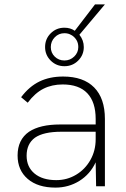

<svg xmlns="http://www.w3.org/2000/svg" viewBox="-20 -847 575 873"><path d="M415 -109Q390 -55 341 -24.5Q292 6 232 6Q152 6 106 -33.5Q60 -73 60 -140Q60 -212 112 -248Q162 -281 253 -281H415V-306Q415 -383 377 -423Q339 -463 265 -463Q216 -463 177.5 -443.5Q139 -424 106 -380L76 -405Q113 -454 159.5 -476.5Q206 -499 267 -499Q359 -499 408 -449.5Q457 -400 457 -306V0H417ZM185 -633Q185 -670 210.5 -695.5Q236 -721 273 -721Q300 -721 320 -707L412 -827H457L341 -689Q361 -664 361 -633Q361 -597 335.5 -571.5Q310 -546 273 -546Q236 -546 210.5 -571.5Q185 -597 185 -633ZM336 -633Q336 -651 328 -664.5Q320 -678 306 -687H305Q292 -696 273 -696Q247 -696 229 -677.5Q211 -659 211 -633Q211 -607 229 -589.5Q247 -572 273 -572Q299 -572 317.5 -590Q336 -608 336 -633ZM236 -28Q285 -28 326 -52.5Q367 -77 391 -119.5Q415 -162 415 -214V-248H259Q178 -248 139 -221Q101 -193 101 -139Q101 -88 137 -58Q173 -28 236 -28Z"/></svg>

Font: Hanken Grotesk ExtraLight
Style: Regular
Weight: 200
Designer: Alfredo Marco Pradil
Foundry: Hanken Design Co.
Version: Version 3.014